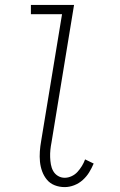

<svg xmlns="http://www.w3.org/2000/svg" viewBox="-20 -755 490 783"><path d="M244 8Q222 8 203 0.5Q184 -7 171.5 -22Q159 -37 152 -56Q145 -75 143 -95.5Q141 -116 142.5 -137.5Q144 -159 148 -181L233 -697H106V-735H282L190 -174Q187 -159 185.5 -144Q184 -129 184.5 -114Q185 -99 187.5 -84.5Q190 -70 197 -57.5Q204 -45 216.5 -37.5Q229 -30 244 -30Q258 -30 272 -36.5Q286 -43 296 -54Q306 -65 314 -78Q322 -91 327 -105L362 -88Q354 -69 343.5 -52Q333 -35 317.5 -21Q302 -7 282.5 0.5Q263 8 244 8Z"/></svg>

Font: Iosevka Etoile Extralight
Style: Italic
Weight: 200
Italic angle: -9°
Designer: Belleve Invis
Foundry: Belleve Invis
Version: Version 22.1.2; ttfautohint (v1.8.4)